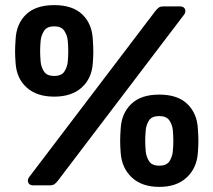

<svg xmlns="http://www.w3.org/2000/svg" viewBox="-20 -725 835 751"><path d="M192 -347Q124 -347 84.5 -382.5Q45 -418 41 -478Q39 -504 39 -523.5Q39 -543 41 -571Q44 -632 82 -668.5Q120 -705 192 -705Q264 -705 302 -668.5Q340 -632 343 -571Q345 -543 345 -523.5Q345 -504 343 -478Q339 -418 299.5 -382.5Q260 -347 192 -347ZM111 0Q89 0 89 -20Q89 -22 90 -25Q91 -28 93 -31L587 -681Q594 -690 600.5 -695Q607 -700 621 -700H683Q705 -700 705 -680Q705 -678 704 -675Q703 -672 701 -669L207 -19Q200 -10 193.5 -5Q187 0 173 0ZM192 -428Q221 -428 232 -445.5Q243 -463 245 -483Q247 -507 247 -525Q247 -543 245 -566Q243 -587 231.5 -604.5Q220 -622 192 -622Q164 -622 152.5 -604.5Q141 -587 139 -566Q137 -543 137 -525Q137 -507 139 -483Q141 -463 152 -445.5Q163 -428 192 -428ZM603 6Q535 6 495.5 -31Q456 -68 452 -128Q450 -154 450 -173.5Q450 -193 452 -221Q455 -281 493 -318Q531 -355 603 -355Q675 -355 713 -318Q751 -281 754 -221Q756 -193 756 -173.5Q756 -154 754 -128Q750 -68 710.5 -31Q671 6 603 6ZM603 -77Q632 -77 643 -94.5Q654 -112 656 -133Q658 -156 658 -174.5Q658 -193 656 -216Q654 -237 642.5 -254Q631 -271 603 -271Q574 -271 563 -254Q552 -237 550 -216Q548 -193 548 -174.5Q548 -156 550 -133Q552 -112 563 -94.5Q574 -77 603 -77Z"/></svg>

Font: Fz Rubik SemBd
Style: Regular
Weight: 600
Designer: Hubert and Fischer
Foundry: Hubert and Fischer
Version: Vit hóa bi FontZin.com